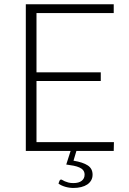

<svg xmlns="http://www.w3.org/2000/svg" viewBox="-20 -728 620 926"><path d="M348.5 0 334.5 47Q380 54.5 403.2 69.8Q426.5 85 426.5 114.5Q426.5 129.5 419.8 141.5Q413 153.5 400.8 161.8Q388.5 170 371.5 174.2Q354.5 178.5 334.5 178.5Q314 178.5 294.5 172.8Q275 167 262 157.5L267 143.5Q270 138 275 138Q277.5 138 281.8 140.8Q286 143.5 292.8 146.5Q299.5 149.5 309.5 152.2Q319.5 155 334 155Q360 155 374 144Q388 133 388 114.5Q388 102 381.5 93.5Q375 85 363.2 79.8Q351.5 74.5 335.2 71.2Q319 68 299.5 65.5L320.5 0H104.5V-707.5H528.5V-665H156V-379H466V-337.5H156V-42.5H529.5L528.5 0Z"/></svg>

Font: Lato 2
Style: Regular
Weight: 300
Designer: Lukasz Dziedzic with Adam Twardoch and Botio Nikoltchev
Foundry: tyPoland Lukasz Dziedzic
Version: Version 2.015; 2015-08-06; http://www.latofonts.com/